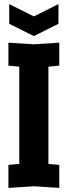

<svg xmlns="http://www.w3.org/2000/svg" viewBox="-20 -912 330 936"><path d="M21 4V-108L74 -113V-587L21 -592V-704L145 -696L269 -704V-592L216 -587V-113L269 -108V4L145 -4ZM265 -892V-796L145 -736L25 -796V-892L145 -832Z"/></svg>

Font: Tektur Condensed SemiBold
Style: Regular
Weight: 600
Width: 3
Designer: Adam Jagosz
Foundry: Adam Jagosz
Version: Version 1.005;gftools[0.9.30]